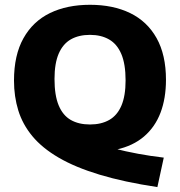

<svg xmlns="http://www.w3.org/2000/svg" viewBox="-20 -622 733 782"><path d="M621 140Q485 119.5 385.8 89.5Q286.5 59.5 219.2 20.2Q152 -19 112 -67.2Q72 -115.5 54.5 -172.2Q37 -229 37 -294Q37 -397.5 75.5 -466.2Q114 -535 183.5 -568.8Q253 -602.5 346.5 -602.5Q440.5 -602.5 510 -568.8Q579.5 -535 617.8 -466.8Q656 -398.5 656 -297Q656 -221.5 633.8 -163Q611.5 -104.5 566.5 -66Q521.5 -27.5 453.8 -12.8Q386 2 295.5 -10.5L346.5 -47.5Q392.5 -30.5 442.2 -17.8Q492 -5 543.5 4.5Q595 14 647 20ZM346.5 -115Q392.5 -115 425 -133.5Q457.5 -152 474.5 -191.8Q491.5 -231.5 491.5 -294.5Q491.5 -361 474.2 -401.8Q457 -442.5 424.5 -461.2Q392 -480 346.5 -480Q301 -480 268.8 -461.8Q236.5 -443.5 219.2 -403.8Q202 -364 202 -300.5Q202 -233.5 219 -192.8Q236 -152 268.2 -133.5Q300.5 -115 346.5 -115Z"/></svg>

Font: Encode Sans SC
Style: Bold
Weight: 700
Version: Version 3.002